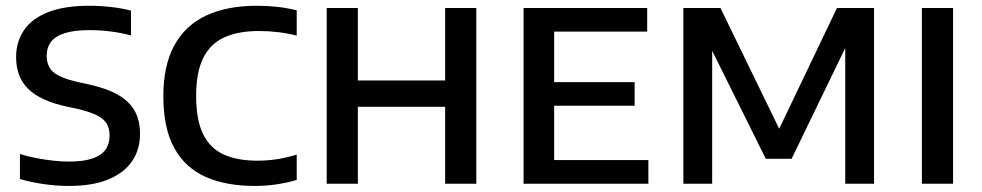

<svg xmlns="http://www.w3.org/2000/svg" viewBox="-20 -622 3326 650"><path d="M213.5 7.5Q171.5 7.5 128 1.2Q84.5 -5 47.5 -16V-100.5Q75.5 -92 104.5 -86.5Q133.5 -81 161.2 -78Q189 -75 213.5 -75Q262.5 -75 293 -85.5Q323.5 -96 337.2 -115.5Q351 -135 351 -163Q351 -186.5 341.5 -203Q332 -219.5 308.2 -231.5Q284.5 -243.5 242 -253.5L206.5 -261Q116.5 -280.5 75.5 -321Q34.5 -361.5 34.5 -428.5Q34.5 -480 60.8 -519.2Q87 -558.5 142 -580.5Q197 -602.5 282.5 -602.5Q319.5 -602.5 356.5 -598.2Q393.5 -594 423.5 -586V-502Q390 -511 355 -515.5Q320 -520 284.5 -520Q230.5 -520 198.5 -509.5Q166.5 -499 152.2 -479.8Q138 -460.5 138 -434Q138 -398.5 159.5 -378.8Q181 -359 242 -344.5L277.5 -337Q340 -323.5 378.8 -301.5Q417.5 -279.5 435.8 -247Q454 -214.5 454 -169Q454 -115.5 427 -76Q400 -36.5 346.5 -14.5Q293 7.5 213.5 7.5Z M842 7.5Q745.5 7.5 676.5 -23Q607.5 -53.5 570.2 -120.5Q533 -187.5 533 -296.5Q533 -400.5 570.2 -468.5Q607.5 -536.5 678.2 -569.5Q749 -602.5 849 -602.5Q884.5 -602.5 918.8 -598.8Q953 -595 984.5 -587V-501.5Q953 -509.5 921.2 -513.2Q889.5 -517 856 -517Q786 -517 738.8 -495.2Q691.5 -473.5 667.8 -425.2Q644 -377 644 -297.5Q644 -215.5 667.8 -167.5Q691.5 -119.5 737.8 -98.8Q784 -78 851 -78Q885 -78 917.5 -83Q950 -88 984.5 -98.5V-13Q954 -3.5 917.2 2Q880.5 7.5 842 7.5Z M1086 0V-595H1191.5V-349.5H1487V-595H1592.5V0H1487V-260.5H1191.5V0Z M1752.5 0V-595H2171V-515H1856V-80H2175V0ZM1816.5 -264V-344H2128.5V-264Z M2293.5 0V-595H2419L2626 -169.5H2610L2813.5 -595H2939V0H2841.5V-506H2864L2660 -84.5H2572.5L2363.5 -505.5H2391V0Z M3101 0V-595H3206.5V0Z"/></svg>

Font: Encode Sans SC Condensed Thin Medium
Style: Regular
Weight: 500
Version: Version 3.002